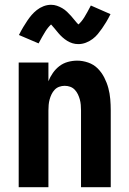

<svg xmlns="http://www.w3.org/2000/svg" viewBox="-20 -781 540 801"><path d="M58 0V-520H182V-442Q189 -460 200.5 -476.5Q212 -493 227.5 -505Q243 -517 262.5 -522.5Q282 -528 302 -528Q325 -528 348 -520Q371 -512 387.5 -495.5Q404 -479 415 -457.5Q426 -436 432 -413.5Q438 -391 440 -367.5Q442 -344 442 -320V0H318V-320Q318 -332 317 -343.5Q316 -355 313 -366Q310 -377 305 -387.5Q300 -398 292 -406.5Q284 -415 273 -419Q262 -423 250 -423Q238 -423 227 -419Q216 -415 208 -406.5Q200 -398 195 -387.5Q190 -377 187 -366Q184 -355 183 -343.5Q182 -332 182 -320V0ZM307 -597Q294 -597 282.5 -600.5Q271 -604 260.5 -610.5Q250 -617 240.5 -625.5Q231 -634 223.5 -643Q216 -652 207 -663Q198 -674 193 -679Q180 -667 168.5 -648.5Q157 -630 141 -600L59 -635Q68 -653 77 -668Q86 -683 94.5 -695.5Q103 -708 112 -718.5Q121 -729 133.5 -739Q146 -749 161.5 -755Q177 -761 193 -761Q206 -761 217.5 -757Q229 -753 239.5 -747Q250 -741 259.5 -732Q269 -723 276.5 -714.5Q284 -706 292 -696Q300 -686 307 -679Q320 -690 331.5 -708.5Q343 -727 359 -758L441 -722Q432 -704 423 -689Q414 -674 405.5 -662Q397 -650 388 -639Q379 -628 366.5 -618.5Q354 -609 338.5 -603Q323 -597 307 -597Z"/></svg>

Font: Iosevka SS04 Extrabold
Style: Regular
Weight: 800
Monospace: yes
Designer: Belleve Invis
Foundry: Belleve Invis
Version: Version 19.0.0; ttfautohint (v1.8.4)